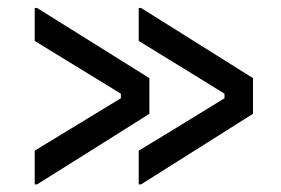

<svg xmlns="http://www.w3.org/2000/svg" viewBox="-20 -494 723 494"><path d="M336.9 -19.5Q336.9 -41 336.9 -106.4Q392.6 -139.6 557.6 -241.2Q557.6 -244.1 557.6 -252.9Q502.9 -287.1 336.9 -388.7Q336.9 -410.2 336.9 -473.6Q338.9 -473.6 342.8 -473.6Q415 -428.7 630.9 -293Q630.9 -269.5 630.9 -201.2Q558.6 -155.3 342.8 -19.5Q341.8 -19.5 336.9 -19.5ZM69.3 -19.5Q69.3 -41 69.3 -106.4Q124 -139.6 291 -241.2Q291 -244.1 291 -252.9Q235.4 -287.1 69.3 -388.7Q69.3 -410.2 69.3 -473.6Q70.3 -473.6 75.2 -473.6Q147.5 -428.7 364.3 -293Q364.3 -269.5 364.3 -201.2Q292 -155.3 75.2 -19.5Q73.2 -19.5 69.3 -19.5Z"/></svg>

Font: Kadena Space Grotesk
Style: Regular
Weight: 400
Designer: Florian Karsten
Version: Version 2.000